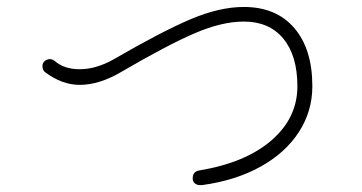

<svg xmlns="http://www.w3.org/2000/svg" viewBox="-20 -628 1040 552"><path d="M553 -96Q546 -96 540 -101Q534 -106 534 -115Q534 -135 553 -138Q686 -160 760.5 -224.5Q835 -289 835 -380Q835 -468 794.5 -517Q754 -566 681 -566Q618 -566 540 -532.5Q462 -499 330 -422Q266 -384 209 -384Q158 -384 109 -421Q102 -427 102 -438Q102 -447 108.5 -452.5Q115 -458 124 -458Q130 -458 137 -453Q164 -429 209 -429Q256 -429 306 -457Q444 -537 527.5 -572.5Q611 -608 681 -608Q774 -608 826 -547.5Q878 -487 878 -380Q878 -308 839 -248Q800 -188 728.5 -148.5Q657 -109 562 -96Z"/></svg>

Font: Tsukimi Rounded Light
Style: Regular
Weight: 300
Designer: Takashi Funayama
Foundry: Takashi Funayama
Version: Version 1.032; ttfautohint (v1.8.3)